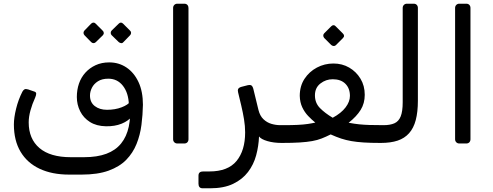

<svg xmlns="http://www.w3.org/2000/svg" viewBox="-20 -770 2664 1037"><path d="M353 173Q261 173 194 141.5Q127 110 91 49.5Q55 -11 55 -98Q55 -134 67 -183Q79 -232 101 -275Q106 -284 112.5 -287.5Q119 -291 132 -287L164 -276Q175 -273 175.5 -265Q176 -257 170 -243Q154 -208 144.5 -173.5Q135 -139 135 -109Q135 -20 193 29.5Q251 79 362 79H434Q505 79 554.5 60.5Q604 42 634 5Q664 -32 675.5 -86Q687 -140 682 -210L752 -205Q751 -150 744 -95.5Q737 -41 717.5 7.5Q698 56 662 93Q626 130 567 151.5Q508 173 421 173ZM676 -205Q674 -268 644 -306.5Q614 -345 565 -345Q531 -345 509 -331Q487 -317 476.5 -296Q466 -275 466 -254Q466 -217 492 -197Q518 -177 558 -177Q602 -177 637 -190.5Q672 -204 684 -222L694 -143Q674 -117 637 -102Q600 -87 552 -88Q501 -89 466 -111Q431 -133 413 -169Q395 -205 395 -246Q395 -285 406.5 -318.5Q418 -352 441 -377.5Q464 -403 496.5 -418Q529 -433 570 -433Q622 -433 663 -405.5Q704 -378 728 -327Q752 -276 752 -203ZM497 -542Q492 -537 485 -537Q478 -537 472 -543L436 -580Q431 -586 431 -592.5Q431 -599 436 -605L472 -642Q478 -648 485 -648Q492 -648 497 -642L534 -605Q540 -600 540.5 -592.5Q541 -585 535 -579ZM646 -542Q641 -536 634 -537Q627 -538 621 -543L583 -580Q578 -585 578 -592.5Q578 -600 583 -605L621 -642Q627 -648 633 -648Q639 -648 645 -642L682 -605Q688 -600 688 -592.5Q688 -585 682 -579Z M938 5Q928 5 921.5 -1.5Q915 -8 915 -18V-727Q915 -737 921.5 -743.5Q928 -750 938 -750H975Q986 -750 992 -743.5Q998 -737 998 -727V-18Q998 -8 992 -1.5Q986 5 975 5Z M1075 247Q1063 247 1057.5 240.5Q1052 234 1052 222V179Q1052 167 1058.5 161.5Q1065 156 1077 156H1111Q1211 156 1257.5 99.5Q1304 43 1304 -55Q1304 -89 1298 -125.5Q1292 -162 1283 -200L1266 -271Q1263 -282 1266.5 -289.5Q1270 -297 1284 -301L1319 -310Q1330 -312 1335 -310Q1340 -308 1343 -303Q1346 -298 1348 -291L1376 -176Q1384 -144 1403 -126Q1422 -108 1446 -101Q1470 -94 1494 -94H1514Q1531 -94 1531 -79V-28Q1531 2 1501 2Q1458 2 1424 -8Q1390 -18 1379 -33Q1377 19 1363.5 69Q1350 119 1319.5 159Q1289 199 1239 223Q1189 247 1114 247Z M1502 2Q1486 2 1486 -14V-66Q1486 -79 1493.5 -86.5Q1501 -94 1514 -94Q1556 -94 1587.5 -95.5Q1619 -97 1642.5 -100.5Q1666 -104 1683 -108Q1664 -123 1644.5 -143.5Q1625 -164 1612.5 -190.5Q1600 -217 1599 -252Q1599 -305 1624.5 -344Q1650 -383 1691.5 -405Q1733 -427 1781 -427Q1828 -427 1866 -405Q1904 -383 1927 -345Q1950 -307 1950 -258Q1950 -212 1928 -176.5Q1906 -141 1863 -107Q1896 -101 1920.5 -98.5Q1945 -96 1975 -95Q2005 -94 2051 -94Q2058 -94 2062.5 -90Q2067 -86 2067 -78V-30Q2067 2 2035 2Q1981 2 1943.5 -0.5Q1906 -3 1877.5 -8Q1849 -13 1823 -21.5Q1797 -30 1766 -44Q1740 -31 1717 -22Q1694 -13 1666 -8Q1638 -3 1599 -0.5Q1560 2 1502 2ZM1777 -134Q1823 -159 1846.5 -190Q1870 -221 1870 -252Q1870 -293 1845.5 -317.5Q1821 -342 1777 -342Q1740 -342 1710.5 -319Q1681 -296 1681 -255Q1681 -214 1708 -186.5Q1735 -159 1777 -134ZM1794 -526Q1789 -521 1782 -521.5Q1775 -522 1769 -527L1731 -565Q1726 -571 1726 -578Q1726 -585 1731 -590L1769 -628Q1775 -634 1781.5 -634Q1788 -634 1793 -628L1831 -590Q1845 -577 1832 -564Z M2037 2Q2022 2 2022 -13V-64Q2022 -94 2052 -94Q2087 -94 2110 -104Q2133 -114 2144 -141Q2155 -168 2155 -218V-727Q2155 -737 2161.5 -743.5Q2168 -750 2178 -750H2214Q2225 -750 2231 -743.5Q2237 -737 2237 -727V-226Q2237 -165 2225.5 -121.5Q2214 -78 2189.5 -50.5Q2165 -23 2127.5 -10.5Q2090 2 2037 2Z M2461 5Q2451 5 2444.5 -1.5Q2438 -8 2438 -18V-727Q2438 -737 2444.5 -743.5Q2451 -750 2461 -750H2498Q2509 -750 2515 -743.5Q2521 -737 2521 -727V-18Q2521 -8 2515 -1.5Q2509 5 2498 5Z"/></svg>

Font: RubikRegular
Style: Regular
Weight: 400
Designer: Hubert and Fischer
Foundry: Hubert and Fischer
Version: Version 2.300;gftools[0.9.30]